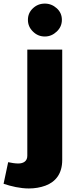

<svg xmlns="http://www.w3.org/2000/svg" viewBox="-116 -830 418 1063"><path d="M38.6 -720.2C38.6 -694.8 47.9 -673.3 66.4 -655.3C84.5 -637.2 106.4 -627.9 132.3 -627.9C157.2 -627.9 179.2 -637.2 198.2 -655.3C217.3 -673.3 226.6 -694.8 226.6 -720.2C226.6 -745.6 217.3 -767.1 198.2 -784.2C179.2 -801.3 157.2 -810.1 132.3 -810.1C106.4 -810.1 84.5 -801.3 66.4 -784.2C47.9 -767.1 38.6 -745.6 38.6 -720.2ZM-96.2 187.5C-53.7 201.7 -4.4 213.4 43.9 213.4C77.1 213.4 107.9 208 135.7 197.8C191.9 176.8 228.5 131.8 228.5 55.7V-555.2H35.2V32.7C35.2 61.5 14.6 75.2 -15.1 75.2C-31.2 75.2 -53.7 71.8 -70.8 67.9Z"/></svg>

Font: Estedad Black
Style: Regular
Weight: 900
Designer: Amin Abedi
Version: Version 7.3